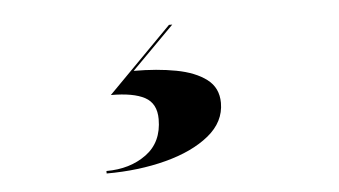

<svg xmlns="http://www.w3.org/2000/svg" viewBox="-32 -49 614 348"><g transform="rotate(-5 275.0 125.0)"><path d="M252 165Q252 136.5 231.2 125.2Q210.5 114 169.5 114L285.5 -3.5H291.5L214.5 74Q257 74 291.5 80.5Q326 87 346.5 102.5Q367 118 367 145.5Q367 180 337 204.5Q307 229 257.5 242Q208 255 149.5 255V250.5Q192.5 250.5 222.2 228.8Q252 207 252 165Z"/></g></svg>

Font: Bodoni* 36pt
Style: Bold Italic
Weight: 700
Italic angle: -13°
Version: Version 2.3